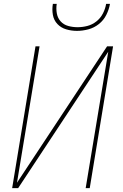

<svg xmlns="http://www.w3.org/2000/svg" viewBox="-20 -975 640 995"><path d="M43 0 164 -735H185L68 -28L535 -735H566L445 0H424L541 -707L74 0ZM379 -815Q350 -815 323 -823Q296 -831 277.5 -850.5Q259 -870 254 -898Q249 -926 254 -955H274Q270 -930 274.5 -905.5Q279 -881 294.5 -864Q310 -847 333.5 -840.5Q357 -834 382 -834Q407 -834 432.5 -840.5Q458 -847 479.5 -864Q501 -881 513.5 -905.5Q526 -930 530 -955H550Q545 -926 531 -898Q517 -870 492.5 -850.5Q468 -831 438 -823Q408 -815 379 -815Z"/></svg>

Font: Iosevka Thin Extended
Style: Italic
Weight: 100
Width: 7
Italic angle: -9°
Monospace: yes
Designer: Belleve Invis
Foundry: Belleve Invis
Version: Version 32.5.0; ttfautohint (v1.8.4)